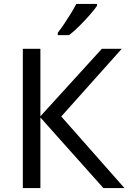

<svg xmlns="http://www.w3.org/2000/svg" viewBox="-20 -964 658 984"><path d="M618 0H510L187 -362V0H97V-714H187V-368L502 -714H604L294 -367ZM477 -934Q465 -916 440 -887.5Q415 -859 386.5 -830.5Q358 -802 334 -784H276V-796Q291 -815 308.5 -841Q326 -867 343 -894.5Q360 -922 371 -944H477Z"/></svg>

Font: Go Noto Kurrent-Regular
Style: Regular
Weight: 400
Designer: Monotype Design Team
Foundry: Monotype Imaging Inc.
Version: Version 2.012; ttfautohint (v1.8.4.7-5d5b)